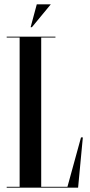

<svg xmlns="http://www.w3.org/2000/svg" viewBox="-20 -870 417 890"><path d="M150.5 -850 122 -744H128L215.5 -850ZM292.6 -4H171V-696H237V-700H11V-696H71V-4H11V0H342L364 -233H355.5Z"/></svg>

Font: Picaflor 96 pt
Style: Regular
Weight: 400
Designer: Ariel Martín Pérez
Foundry: Tunera Type Foundry
Version: Version 1.000;hotconv 1.0.109;makeotfexe 2.5.65596